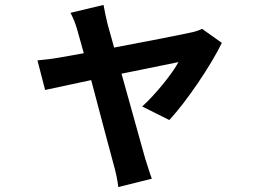

<svg xmlns="http://www.w3.org/2000/svg" viewBox="-20 -655 1040 779"><path d="M880 -481 800 -538C786 -531 767 -525 749 -522C710 -513 570 -486 443 -462L416 -559C410 -585 404 -612 400 -635L266 -603C277 -582 287 -558 294 -532L320 -439L224 -422C191 -416 164 -413 132 -410L163 -290L350 -330C386 -194 427 -38 442 16C450 44 457 77 460 104L596 70C588 50 575 5 569 -12L473 -356L704 -403C678 -354 608 -269 557 -223L667 -168C737 -243 838 -393 880 -481Z"/></svg>

Font: Noto Sans Mono CJK TC
Style: Bold
Weight: 700
Designer: Ryoko NISHIZUKA 西塚涼子 (kana, bopomofo & ideographs); Paul D. Hunt (Latin, Greek & Cyrillic); Sandoll Communications 산돌커뮤니
Foundry: Adobe
Version: Version 2.004;hotconv 1.0.118;makeotfexe 2.5.65603